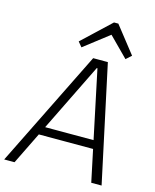

<svg xmlns="http://www.w3.org/2000/svg" viewBox="-163 -1021 899 1112"><g transform="rotate(15 286.5 -465.5)"><path d="M317 -700H405L555 0H493L356 -650H352L33 0H-29ZM121 -242H472L465 -192H114ZM211 -772 380 -931H406L531 -772L499 -743L374 -869H398L235 -743Z"/></g></svg>

Font: Pathway Extreme 8pt Thin
Style: Italic
Weight: 100
Italic angle: -8°
Designer: Eduardo Rodriguez Tunni
Foundry: Eduardo Rodriguez Tunni
Version: Version 1.000